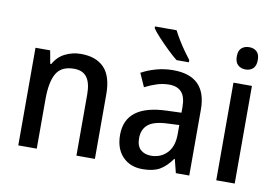

<svg xmlns="http://www.w3.org/2000/svg" viewBox="-80 -993 1508 1044"><g transform="rotate(10 673.5 -471.0)"><path d="M326 -642Q410 -642 454.5 -595.5Q499 -549 499 -449V-93H397V-431Q397 -493 374.5 -524.5Q352 -556 303 -556Q233 -556 205.5 -508.5Q178 -461 178 -366V-93H76V-632H157L170 -560H176Q199 -602 239.5 -622Q280 -642 326 -642Z M836 -642Q1020 -642 1020 -457V-93H946L927 -168H924Q893 -124 857.5 -103.5Q822 -83 763 -83Q694 -83 652.5 -126.5Q611 -170 611 -246Q611 -411 837 -419L919 -422V-453Q919 -510 895.5 -535.5Q872 -561 828 -561Q793 -561 760 -550.5Q727 -540 694 -523L661 -597Q697 -617 742 -629.5Q787 -642 836 -642ZM856 -351Q779 -348 747.5 -321Q716 -294 716 -246Q716 -203 738 -183Q760 -163 796 -163Q849 -163 884 -199Q919 -235 919 -304V-354ZM815 -859Q826 -837 843 -809Q860 -781 878.5 -755Q897 -729 911 -711V-699H843Q821 -716 791.5 -744.5Q762 -773 735.5 -801.5Q709 -830 696 -849V-859Z M1221 -837Q1246 -837 1262 -822.5Q1278 -808 1278 -776Q1278 -744 1262 -729Q1246 -714 1221 -714Q1195 -714 1178.5 -729Q1162 -744 1162 -776Q1162 -808 1178.5 -822.5Q1195 -837 1221 -837ZM1271 -632V-93H1169V-632Z"/></g></svg>

Font: Noto Sans Telugu UI SemiCondensed Medium
Style: Regular
Weight: 500
Width: 4
Designer: Jelle Bosma - Monotype Design Team
Foundry: Monotype Imaging Inc.
Version: Version 2.005; ttfautohint (v1.8.4.7-5d5b)